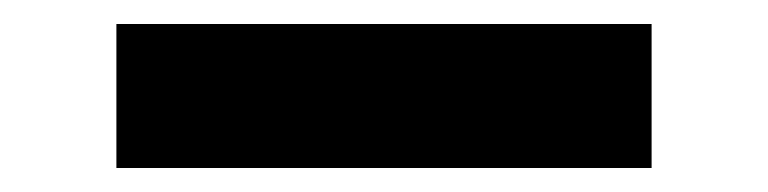

<svg xmlns="http://www.w3.org/2000/svg" viewBox="-20 -20 640 160"><path d="M77 120V0H523V120Z"/></svg>

Font: Iosevka Aile Heavy
Style: Regular
Weight: 900
Designer: Belleve Invis
Foundry: Belleve Invis
Version: Version 31.1.0; ttfautohint (v1.8.4)